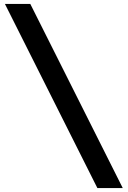

<svg xmlns="http://www.w3.org/2000/svg" viewBox="-20 -763 649 976"><path d="M604 193 134 -743H5L475 193Z"/></svg>

Font: Zen Dots
Style: Regular
Weight: 400
Designer: Yoshimichi Ohira
Foundry: A-1 Corp ZenFonts
Version: Version 1.000; ttfautohint (v1.8.3)